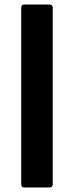

<svg xmlns="http://www.w3.org/2000/svg" viewBox="-20 -795 328 852"><path d="M88 37H200C209 37 214 32 214 23V-761C214 -770 209 -775 200 -775H88C79 -775 74 -770 74 -761V23C74 32 79 37 88 37Z"/></svg>

Font: LINE Seed JP App_OTF Bold
Style: Regular
Weight: 700
Designer: LINE & Fontrix & Fontworks
Version: Version 1.009